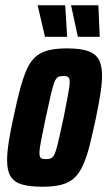

<svg xmlns="http://www.w3.org/2000/svg" viewBox="-20 -702 408 730"><path d="M141 8Q92 8 62.5 -1Q33 -10 20 -32Q7 -54 7 -92Q7 -121 13 -161Q19 -201 31 -255Q44 -317 56 -362Q68 -407 81.5 -437.5Q95 -468 114.5 -485.5Q134 -503 163 -510.5Q192 -518 234 -518Q284 -518 313 -508.5Q342 -499 355 -476.5Q368 -454 368 -414Q368 -386 362 -347Q356 -308 345 -255Q332 -193 320.5 -148Q309 -103 295 -72.5Q281 -42 261.5 -24.5Q242 -7 213 0.5Q184 8 141 8ZM155 -97Q164 -97 171 -99Q178 -101 183.5 -109Q189 -117 194 -134Q199 -151 205.5 -180.5Q212 -210 222 -255Q233 -312 239 -343.5Q245 -375 245 -390Q245 -400 242.5 -405Q240 -410 234.5 -411.5Q229 -413 220 -413Q208 -413 200.5 -409Q193 -405 187 -390Q181 -375 173.5 -343Q166 -311 154 -255Q142 -198 136 -166.5Q130 -135 130 -120Q130 -110 132.5 -105Q135 -100 141 -98.5Q147 -97 155 -97ZM151 -562 124 -678 123 -682H228L235 -566L236 -562ZM276 -562 251 -678 250 -682H354L359 -566V-562Z"/></svg>

Font: Saira ExtraCondensed ExtraBold
Style: Italic
Weight: 800
Width: 2
Italic angle: -12°
Designer: Hector Gatti with collaboration of the Omnibus-Type team
Foundry: Omnibus-Type
Version: Version 1.101